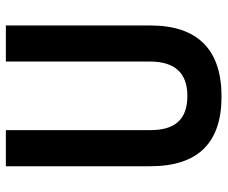

<svg xmlns="http://www.w3.org/2000/svg" viewBox="-78 -654 743 626"><g transform="rotate(-90 293.0 -341.5)"><path d="M291 9.8C442.9 9.8 522.5 -67.4 522.5 -222.7V-693.4H404.8V-222.7C404.8 -142.1 366.7 -101.6 293 -101.6C215.8 -101.6 181.2 -142.1 181.2 -222.7V-693.4H63.5V-222.7C63.5 -67.4 139.2 9.8 291 9.8Z"/></g></svg>

Font: Cascadia Code NF SemiBold
Style: Regular
Weight: 600
Monospace: yes
Designer: Aaron Bell
Foundry: Saja Typeworks
Version: Version 2404.023